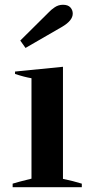

<svg xmlns="http://www.w3.org/2000/svg" viewBox="-20 -785 397 805"><path d="M65 -615 185 -734Q194 -744 209.5 -754.5Q225 -765 244 -765Q265 -765 275 -754Q285 -743 285 -728Q285 -699 241 -673L87 -584ZM33 -15Q51 -21 112 -36V-457Q82 -462 43 -475V-485L244 -505V-35Q288 -26 323 -15V0H33Z"/></svg>

Font: Trirong SemiBold
Style: Regular
Weight: 600
Designer: Katatrad Team
Foundry: CadsonDemak
Version: Version 1.001